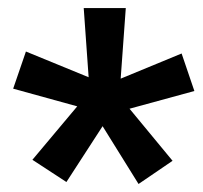

<svg xmlns="http://www.w3.org/2000/svg" viewBox="-20 -731 505 477"><path d="M171.9 -466.8 12.7 -510.7 44.4 -603 200.2 -539.1 188 -710.9H292.5L279.8 -535.6L431.2 -598.1L462.9 -504.9L301.8 -460.9L408.7 -331.5L324.2 -273.9L234.9 -417.5L145 -278.8L60.5 -334Z"/></svg>

Font: Vazir Black
Style: Black
Weight: 900
Designer: Saber Rastikerdar
Foundry: Saber Rastikerdar
Version: Version 30.0.0